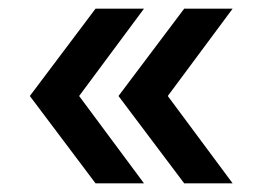

<svg xmlns="http://www.w3.org/2000/svg" viewBox="-20 -520 613 444"><path d="M254 -298 406 -500H518L368 -298ZM406 -96 254 -298H368L518 -96ZM49 -298 201 -500H313L163 -298ZM201 -96 49 -298H163L313 -96Z"/></svg>

Font: Figtree Light Medium
Style: Regular
Weight: 500
Version: Version 2.001;gftools[0.9.30]